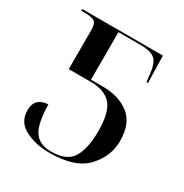

<svg xmlns="http://www.w3.org/2000/svg" viewBox="-168 -845 943 986"><g transform="rotate(30 304.0 -352.0)"><path d="M260 10Q412 10 478.5 -61.5Q545 -133 545 -223Q545 -328 484.5 -375Q424 -422 328 -422H258V-704H389Q453 -704 477 -680.5Q501 -657 507 -589L511 -554H520L516 -714H38V-704H58Q98 -704 115 -694Q132 -684 132 -644V-412H264Q344 -412 383.5 -368.5Q423 -325 423 -211Q423 -110 390.5 -55Q358 0 263 0Q196 0 165 -44Q134 -88 132 -203Q98 -202 76 -183.5Q54 -165 54 -123Q54 -54 116 -22Q178 10 260 10Z"/></g></svg>

Font: Noto Serif Display Semi
Style: Regular
Weight: 600
Designer: Monotype Design Team
Foundry: Monotype Imaging Inc.
Version: Version 1.900